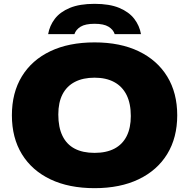

<svg xmlns="http://www.w3.org/2000/svg" viewBox="-20 -971 986 1001"><path d="M473 10Q339.5 10 243 -36Q146.5 -82 94.2 -167.2Q42 -252.5 42 -370Q42 -487.5 94 -572.8Q146 -658 242.5 -704Q339 -750 473 -750Q607 -750 703.5 -703.5Q800 -657 852 -571.8Q904 -486.5 904 -370Q904 -253.5 852 -168.2Q800 -83 703.2 -36.5Q606.5 10 473 10ZM473 -174Q534.5 -174 576.8 -196.2Q619 -218.5 640.5 -261.5Q662 -304.5 662 -366Q662 -431.5 639.8 -476Q617.5 -520.5 575.2 -543.2Q533 -566 473 -566Q413 -566 370.8 -544.2Q328.5 -522.5 306.2 -479.8Q284 -437 284 -374Q284 -307 305.8 -262.5Q327.5 -218 369.5 -196Q411.5 -174 473 -174ZM231 -793Q238.5 -837 265.8 -872.8Q293 -908.5 344 -929.8Q395 -951 473 -951Q551 -951 601.8 -929.8Q652.5 -908.5 680 -872.8Q707.5 -837 715 -793H578Q570.5 -816.5 545.8 -831.8Q521 -847 473 -847Q425 -847 400.2 -831.8Q375.5 -816.5 368 -793Z"/></svg>

Font: Encode Sans SC Expanded Black
Style: Regular
Weight: 900
Width: 7
Designer: Multiple Designers
Foundry: Impallari Type
Version: Version 3.002